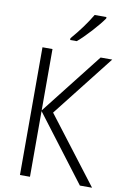

<svg xmlns="http://www.w3.org/2000/svg" viewBox="-101 -998 694 1057"><g transform="rotate(10 246.0 -469.5)"><path d="M423 0 144 -367V0H88V-714H144V-371L413 -714H478L208 -370L491 0ZM406 -931Q383 -898 342 -853Q301 -808 268 -780H231V-790Q297 -866 340 -939H406Z"/></g></svg>

Font: Noto Sans UI NarrowLight
Style: Regular
Weight: 300
Width: 4
Designer: Monotype Design Team
Foundry: Monotype Imaging Inc.
Version: Version 1.001